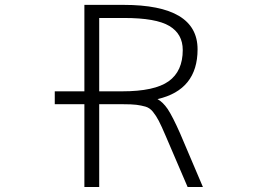

<svg xmlns="http://www.w3.org/2000/svg" viewBox="-20 -751 1040 772"><path d="M319.3 -332H200.2V-383.8H319.3V-731.4H476.6Q774.4 -731.4 774.4 -552.7Q774.4 -389.6 613.3 -352.5Q634.8 -340.8 654.3 -312.5Q674.8 -281.2 704.1 -214.8L795.9 1H734.4L645.5 -206.1Q628.9 -245.1 618.2 -265.6Q607.4 -286.1 594.7 -301.8Q582 -317.4 564.9 -322.3Q547.9 -327.1 528.8 -329.6Q509.8 -332 471.7 -332H378.9V1H319.3ZM479.5 -678.7H378.9V-383.8H471.7Q601.6 -383.8 658.2 -424.3Q714.8 -464.8 714.8 -549.8Q714.8 -614.3 661.1 -646.5Q607.4 -678.7 479.5 -678.7Z"/></svg>

Font: GenEi Gothic M Light
Style: Regular
Weight: 300
Designer: o_tamon (Modified); [Source Han Sans]
Ryoko NISHIZUKA  (kana & ideographs); Paul D. Hunt (Latin, Greek & Cyrillic); Wenl
Version: Version 1.1a;Original Version 1.004